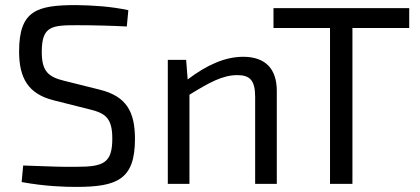

<svg xmlns="http://www.w3.org/2000/svg" viewBox="-20 -722 1651 754"><path d="M334 -292C394 -277 421 -258 421 -178C421 -83 388 -67 282 -67C225 -66 188 -68 71 -72L65 -7C159 10 234 12 279 12C440 12 510 -17 510 -176C510 -283 477 -344 371 -370L231 -405C170 -420 144 -442 144 -518C144 -620 183 -623 283 -623C347 -623 420 -621 478 -618L484 -682C415 -697 344 -701 279 -702C125 -702 55 -681 55 -520C55 -415 91 -353 191 -328Z M711 -487H639V0H724V-350C802 -398 854 -427 912 -427C962 -427 982 -406 982 -341V0H1067V-365C1067 -453 1021 -499 935 -499C863 -499 791 -466 717 -410Z M1587 -612V-690H1054V-612H1276V0H1364V-612Z"/></svg>

Font: SnT
Style: Regular
Weight: 400
Designer: Natanael Gama
Version: Version 1.001;PS 001.001;hotconv 1.0.70;makeotf.lib2.5.58329